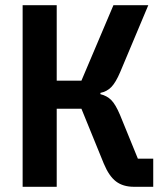

<svg xmlns="http://www.w3.org/2000/svg" viewBox="-20 -718 640 738"><path d="M67 -698H198V-408H293L416 -698H550L442 -441Q425 -401 408 -383.5Q391 -366 366 -361V-356Q391 -350 407.5 -333.5Q424 -317 441 -277L510 -108H569V0H495Q453 0 426 -20.5Q399 -41 379 -89L293 -300H198V0H67Z"/></svg>

Font: IBM Plex Mono SmBld
Style: Regular
Weight: 600
Monospace: yes
Designer: Mike Abbink, Paul van der Laan, Pieter van Rosmalen
Foundry: Bold Monday
Version: Version 2.3